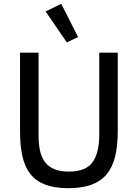

<svg xmlns="http://www.w3.org/2000/svg" viewBox="-20 -974 722 1006"><path d="M182 -698V-267Q182 -219 190 -183Q198 -147 217 -123Q236 -99 266.5 -87Q297 -75 341 -75Q429 -75 464.5 -123.5Q500 -172 500 -267V-698H597V-286Q597 -209 583 -153Q569 -97 538.5 -60.5Q508 -24 458.5 -6Q409 12 338 12Q267 12 218.5 -6Q170 -24 140.5 -60.5Q111 -97 98 -153Q85 -209 85 -286V-698ZM219 -914 301 -954 389 -780 330 -752Z"/></svg>

Font: IBM Plex Sans Hebrew Text
Style: Regular
Weight: 450
Designer: Mike Abbink, Paul van der Laan, Pieter van Rosmalen, Yanek Iontef
Foundry: Bold Monday
Version: Version 1.2